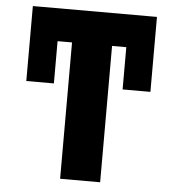

<svg xmlns="http://www.w3.org/2000/svg" viewBox="-53 -810 785 860"><g transform="rotate(5 339.0 -380.0)"><path d="M60 -423V-760H618V-423H493V-613H429V0H249V-613H184V-423Z"/></g></svg>

Font: Noto Sans SemiCondensed Black
Style: Regular
Weight: 900
Width: 4
Designer: Monotype Design Team
Foundry: Monotype Imaging Inc.
Version: Version 2.013; ttfautohint (v1.8.4.7-5d5b)